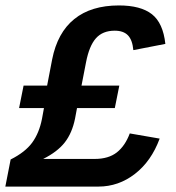

<svg xmlns="http://www.w3.org/2000/svg" viewBox="-30 -689 650 709"><path d="M559.6 -177.2Q528.8 -93.8 468.3 -46.9Q407.7 0 333.5 0H-10.3L9.3 -100.1Q63 -127 88.9 -162.4Q114.7 -197.8 125 -250L132.3 -290H40.5L57.1 -373H144L162.6 -469.7Q182.1 -568.4 244.4 -618.7Q306.6 -668.9 409.2 -668.9Q489.7 -668.9 531 -636.5Q572.3 -604 580.6 -526.9L462.4 -503.9Q459 -541.5 442.4 -558.6Q425.8 -575.7 393.6 -575.7Q349.1 -575.7 324.2 -547.6Q299.3 -519.5 287.6 -458.5L271 -373H410.6L394 -290H254.4L247.1 -251Q236.3 -197.8 209.2 -163.1Q182.1 -128.4 129.4 -102.1H319.8Q370.6 -102.1 401.4 -126.2Q432.1 -150.4 449.2 -196.3Z"/></svg>

Font: Cousine
Style: Bold Italic
Weight: 700
Italic angle: -12°
Monospace: yes
Designer: Steve Matteson
Foundry: Ascender Corporation
Version: Version 1.20